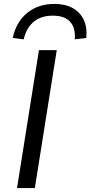

<svg xmlns="http://www.w3.org/2000/svg" viewBox="-20 -961 462 981"><path d="M67 0 179 -705H270L158 0ZM101 -760 45 -767Q63 -850 119.5 -895.5Q176 -941 258 -941Q313 -941 351 -920Q389 -899 407.5 -860.5Q426 -822 421 -767L362 -760Q367 -818 338.5 -849.5Q310 -881 250 -881Q190 -881 152.5 -850Q115 -819 101 -760Z"/></svg>

Font: Nunito Sans 10pt SemiExpanded
Style: Italic
Weight: 400
Width: 6
Italic angle: -9°
Designer: Vernon Adams
Foundry: Vernon Adams
Version: Version 3.101;gftools[0.9.27]